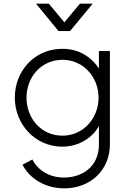

<svg xmlns="http://www.w3.org/2000/svg" viewBox="-20 -810 703 1050"><path d="M363 -640 487 -790H417L332 -688L247 -790H177L300 -640ZM331 220C477 220 581 118 581 -20V-531H521V-435C502 -465 477 -490 446 -509C409 -532 367 -543 320 -543C170 -543 61 -423 61 -276C61 -130 173 -8 320 -8C367 -8 409 -20 447 -44C478 -63 503 -89 521 -120V-20C521 103 428 161 330 161C247 161 186 119 157 62L103 91C141 164 224 220 331 220ZM322 -68C206 -68 125 -162 125 -276C125 -390 207 -483 322 -483C434 -483 519 -390 519 -276C519 -162 434 -68 322 -68Z"/></svg>

Font: Plus Jakarta Sans Light
Style: Regular
Weight: 300
Designer: Gumpita Rahayu
Foundry: Tokotype
Version: Version 2.071;gftools[0.9.30]